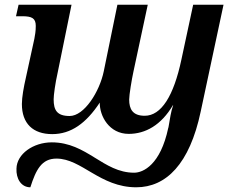

<svg xmlns="http://www.w3.org/2000/svg" viewBox="-20 -556 1011 816"><path d="M833 -82 930 -536H801L751 -303C718 -147 665 -64 595 -64C544 -64 529 -92 529 -133C529 -153 540 -219 547 -251L608 -536H479L421 -253C403 -166 338 -63 276 -63C222 -63 208 -88 208 -134C208 -152 215 -203 225 -247L284 -536H59L48 -487H74C115 -487 132 -479 132 -446C132 -422 129 -408 126 -391L90 -226C81 -187 73 -143 73 -114C73 -31 120 14 202 14C282 14 346 -32 404 -120C403 -63 444 13 527 13C598 13 665 -24 715 -109H716C706 -80 703 -55 696 -15L695 -12C662 144 589 178 550 178C418 178 350 49 200 49C122 49 51 98 50 161C48 202 69 240 109 240C133 165 157 118 220 118C327 118 405 240 559 240C686 240 786 141 833 -82Z"/></svg>

Font: Noto Serif Semi
Style: Italic
Weight: 600
Italic angle: -12°
Designer: Monotype Design Team
Foundry: Monotype Imaging Inc.
Version: Version 1.901